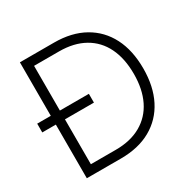

<svg xmlns="http://www.w3.org/2000/svg" viewBox="-156 -852 999 1004"><g transform="rotate(-30 343.0 -350.0)"><path d="M118 0V-53H295Q384 -53 447 -89Q510 -125 542.5 -191.5Q575 -258 575 -350Q575 -443 542.5 -509.5Q510 -576 447 -611.5Q384 -647 295 -647H118V-700H295Q401 -700 476.5 -657.5Q552 -615 592 -537Q632 -459 632 -350Q632 -242 592 -163.5Q552 -85 476.5 -42.5Q401 0 295 0ZM89 0V-700H144V0ZM7 -324V-377H319V-324Z"/></g></svg>

Font: Fustat Light
Style: Regular
Weight: 300
Designer: Mohamed Gaber, Khaled Hosny, Laura Garcia Mut
Foundry: Kief Type Foundry, Alif Type Foundry, Hard Type Foundry
Version: Version 1.007